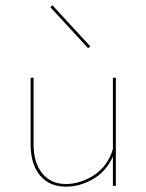

<svg xmlns="http://www.w3.org/2000/svg" viewBox="-20 -698 550 721"><path d="M319 -524 311 -517 169 -671 177 -678ZM404 -406H415V0H404V-110Q378 -53 328.5 -25Q279 3 228 3Q166 3 130.5 -39Q95 -81 95 -157V-406H106V-157Q106 -87 138.5 -47Q171 -7 228 -7Q281 -7 332.5 -40Q384 -73 404 -138Z"/></svg>

Font: EauTest Hairline
Style: Regular
Weight: 250
Designer: Christian Thalmann (Catharsis Fonts)
Version: Version 0.001;PS 000.001;hotconv 1.0.88;makeotf.lib2.5.64775